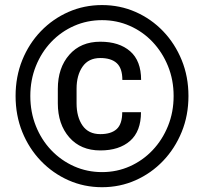

<svg xmlns="http://www.w3.org/2000/svg" viewBox="-20 -741 826 770"><path d="M42.5 -356Q42.5 -433.6 69.3 -500Q96.2 -566.4 144 -616Q191.9 -665.5 254.6 -693.1Q317.4 -720.7 389.2 -720.7Q460.9 -720.7 523.7 -693.1Q586.4 -665.5 634 -616Q681.6 -566.4 708.7 -500Q735.8 -433.6 735.8 -356Q735.8 -278.3 708.7 -211.9Q681.6 -145.5 634 -95.7Q586.4 -45.9 523.7 -18.1Q460.9 9.8 389.2 9.8Q317.4 9.8 254.6 -18.1Q191.9 -45.9 144 -95.7Q96.2 -145.5 69.3 -211.9Q42.5 -278.3 42.5 -356ZM101.6 -356Q101.6 -291.5 123.8 -235.8Q146 -180.2 185.5 -138.7Q225.1 -97.2 277.3 -74Q329.6 -50.8 389.2 -50.8Q448.7 -50.8 500.7 -74Q552.7 -97.2 592 -138.7Q631.3 -180.2 653.8 -235.8Q676.3 -291.5 676.3 -356Q676.3 -420.4 653.8 -475.8Q631.3 -531.2 592 -572.8Q552.7 -614.3 500.7 -637.2Q448.7 -660.2 389.2 -660.2Q329.6 -660.2 277.3 -637.2Q225.1 -614.3 185.5 -572.8Q146 -531.2 123.8 -475.8Q101.6 -420.4 101.6 -356ZM470.2 -291H545.4Q545.4 -214.4 501.7 -176Q458 -137.7 382.3 -137.7Q303.7 -137.7 257.8 -190.2Q211.9 -242.7 211.9 -326.7V-384.8Q211.9 -468.8 257.8 -521.2Q303.7 -573.7 382.3 -573.7Q458 -573.7 502 -535.4Q545.9 -497.1 545.9 -420.4H470.7Q470.7 -467.3 448.2 -487.8Q425.8 -508.3 382.3 -508.3Q335 -508.3 311 -473.6Q287.1 -439 287.1 -385.3V-326.7Q287.1 -272 311 -237.5Q335 -203.1 382.3 -203.1Q425.8 -203.1 448 -223.4Q470.2 -243.7 470.2 -291Z"/></svg>

Font: Vazirmatn RD UI ExtraBold
Style: Regular
Weight: 800
Designer: Saber Rastikerdar
Foundry: Saber Rastikerdar
Version: Version 33.003